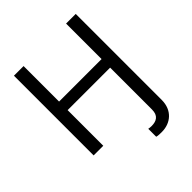

<svg xmlns="http://www.w3.org/2000/svg" viewBox="-249 -880 1239 1239"><g transform="rotate(-45 370.0 -261.0)"><path d="M563.9 -325.3V56.8C563.9 113.6 531.2 130.7 485.8 130.7C475.9 130.7 465.9 129.3 458.8 127.8V200.3C471.6 204.5 490.1 204.5 507.1 204.5C586.6 204.5 652 152 652 58.2V-727.3H563.9V-403.4H176.1V-727.3H88.1V0H176.1V-325.3Z"/></g></svg>

Font: Margiela Sans
Style: Regular
Weight: 400
Designer: Stefan Endress, Andreas Faust
Version: Version 1.100;FEAKit 1.0